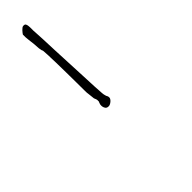

<svg xmlns="http://www.w3.org/2000/svg" viewBox="155 -918 1191 1191"><g transform="rotate(45 750.0 -323.0)"><path d="M159.2 -271.5V-273.4Q155.3 -274.4 149.9 -279.3Q144.5 -284.2 139.6 -288.1Q133.8 -293.9 128.9 -299.8Q124 -305.7 124 -311.5Q123 -325.2 130.4 -329.1Q137.7 -333 147.5 -334L161.1 -335H188.5L202.1 -335.9Q222.7 -337.9 266.6 -339.4Q310.5 -340.8 366.2 -343.3Q421.9 -345.7 483.4 -348.6Q544.9 -351.6 600.6 -354Q656.2 -356.4 700.7 -358.4Q745.1 -360.4 764.6 -362.3Q779.3 -363.3 790 -367.2Q792 -367.2 793 -367.7Q793.9 -368.2 794.9 -368.2Q798.8 -372.1 801.8 -372.1Q806.6 -375 813.5 -375Q819.3 -376 826.2 -372.1Q833 -368.2 838.9 -361.3Q844.7 -354.5 848.1 -347.7Q851.6 -340.8 851.6 -335Q852.5 -318.4 841.3 -311Q830.1 -303.7 818.4 -303.7Q807.6 -302.7 795.9 -307.6Q793 -309.6 790 -310.1Q787.1 -310.5 786.1 -311.5Q783.2 -310.5 780.3 -311Q777.3 -311.5 775.4 -311.5Q772.5 -311.5 770 -310.5Q767.6 -309.6 763.7 -308.6Q762.7 -307.6 761.2 -307.6Q759.8 -307.6 757.8 -305.7Q755.9 -305.7 754.4 -305.2Q752.9 -304.7 752 -303.7Q740.2 -301.8 729.5 -301.3Q718.8 -300.8 707 -298.8Q702.1 -296.9 672.9 -296.9Q643.6 -296.9 602.5 -296.4Q561.5 -295.9 513.7 -295.4Q465.8 -294.9 424.8 -293.9Q383.8 -293 354.5 -291.5Q325.2 -290 319.3 -289.1Q315.4 -287.1 311.5 -285.6Q307.6 -284.2 303.7 -284.2Q292 -281.2 278.8 -280.8Q265.6 -280.3 253.9 -279.3Q232.4 -277.3 208 -273.9Q183.6 -270.5 162.1 -271.5Z"/></g></svg>

Font: ToneOZ-YinPZ-Tsuipita-TC
Style: Regular
Weight: 400
Designer: ÂÆ£ÂøóÂáåJeffrey Xuan(jeffreyx@gmail.com, ToneOZ.com) ÈòøÂù§(cjkFonts)
Foundry: ToneOZ
Version: Version 0.24071